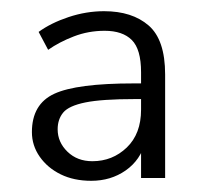

<svg xmlns="http://www.w3.org/2000/svg" viewBox="-20 -737 368 343"><path d="M143 -414Q112 -414 88.5 -425.5Q65 -437 51 -457Q37 -477 37 -501Q37 -551 77 -569.5Q117 -588 219 -588H239V-560H221Q162 -560 132.5 -554Q103 -548 93 -536Q83 -524 83 -506Q83 -483 100.5 -466Q118 -449 145 -449Q181 -449 206.5 -473.5Q232 -498 232 -541V-608Q232 -649 215.5 -665.5Q199 -682 167 -682Q138 -682 112 -672Q86 -662 66 -648L49 -680Q71 -696 102.5 -706.5Q134 -717 166 -717Q216 -717 245.5 -691.5Q275 -666 275 -604V-419H232V-491L240 -484Q231 -451 204.5 -432.5Q178 -414 143 -414Z"/></svg>

Font: Muli ExtraLight
Style: Regular
Weight: 250
Designer: Vernon Adams
Foundry: Vernon Adams
Version: Version 2.100; ttfautohint (v1.8.1.43-b0c9)